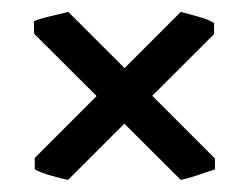

<svg xmlns="http://www.w3.org/2000/svg" viewBox="-20 -412 417 321"><path d="M339.4 -128.9Q330.1 -125.5 310.5 -119.1Q291 -112.8 282.2 -111.3L37.1 -355.5L36.6 -376.5Q45.4 -380.4 64.9 -385Q84.5 -389.6 94.2 -392.1L339.4 -147ZM38.1 -147.9 282.2 -392.1Q291.5 -389.6 310.3 -384.5Q329.1 -379.4 337.9 -373.5V-355L93.8 -111.3Q85.4 -112.8 67.6 -117.7Q49.8 -122.6 38.1 -128.9Z"/></svg>

Font: Dai Banna SIL SemiBold
Style: Regular
Weight: 600
Designer: Victor Gaultney
Foundry: SIL International
Version: Version 4.000